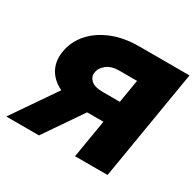

<svg xmlns="http://www.w3.org/2000/svg" viewBox="-152 -685 841 824"><g transform="rotate(30 268.5 -273.0)"><path d="M312.5 0 381.3 -413.1H293.9Q253.9 -413.1 231.4 -394.8Q209 -376.5 205.6 -355Q201.2 -332.5 218 -315.7Q234.9 -298.8 274.9 -298.3H421.9L403.8 -189H256.8Q181.6 -189 130.4 -210.7Q79.1 -232.4 56.4 -271.2Q33.7 -310.1 42 -361.3Q50.8 -415.5 87.2 -457Q123.5 -498.5 181.9 -522.2Q240.2 -545.9 314.9 -545.9H564.5L473.6 0ZM-28.3 0 169.9 -288.6H331.5L133.8 0Z"/></g></svg>

Font: Inter Tight ExtraBold
Style: Italic
Weight: 800
Italic angle: -9.39999°
Designer: Rasmus Andersson
Foundry: rsms
Version: Version 3.004